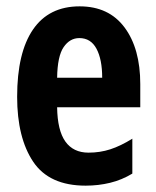

<svg xmlns="http://www.w3.org/2000/svg" viewBox="-20 -575 491 605"><path d="M231 -555Q323 -555 372.5 -488.5Q422 -422 422 -310V-237H160Q161 -164 186 -129Q211 -94 259 -94Q295 -94 327.5 -104.5Q360 -115 397 -138V-28Q364 -8 327 1Q290 10 250 10Q135 10 84.5 -65.5Q34 -141 34 -270Q34 -409 84 -482Q134 -555 231 -555ZM230 -455Q200 -455 180.5 -426.5Q161 -398 160 -330H302Q302 -388 284 -421.5Q266 -455 230 -455Z"/></svg>

Font: Noto Sans Gujarati UI ExtraCondensed
Style: Bold
Weight: 700
Width: 2
Designer: Jelle Bosma - Monotype Design Team, Universal Thirst
Foundry: Monotype Imaging Inc.
Version: Version 2.106; ttfautohint (v1.8.4.7-5d5b)